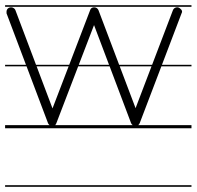

<svg xmlns="http://www.w3.org/2000/svg" viewBox="-22 -483 754 735"><path d="M-2.5 226V232H711V226ZM-2.5 -463V-457H711V-463ZM167.6 -4H-2.5V8H711V-4H507.3C509.7 -6.1 511.6 -8.8 513 -12L595.7 -229H711V-235H598L673 -432C674 -434 675 -436 675 -438C675 -442 673 -446 669 -449C665 -453 660 -456 654 -455C648 -454 642 -450 640 -444L560.3 -235H434.1L355 -444C352 -451 346 -455 338 -455C331 -455 325 -451 323 -444L243 -235H115.9L37 -444C36 -447 31 -455 20 -455C14 -455 9 -452 6 -448C4 -445 3 -442 3 -439V-432L77.4 -235H-2.5V-229H79.7L162 -11C163.3 -8.4 165.2 -5.9 167.6 -4ZM189.1 -4C191.4 -6.1 193.1 -8.8 194 -12L277.3 -229H397.7L480 -11C481.3 -8.4 483.4 -5.9 485.9 -4ZM558 -229 497 -69 436.4 -229ZM240.7 -229 179 -68 118.2 -229ZM279.6 -235 338 -387 395.4 -235Z"/></svg>

Font: LetsTraceRuled
Style: Medium
Weight: 500
Version: Version 003.000